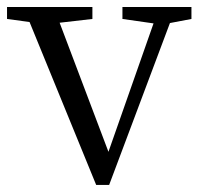

<svg xmlns="http://www.w3.org/2000/svg" viewBox="-23 -522 576 549"><path d="M252 6.8 61.5 -459 -2.9 -467.8V-502H241.2V-467.8L147.5 -457L287.1 -87.9L416 -455.1L327.1 -467.8V-502H524.4V-467.8L462.9 -456.1L289.1 6.8Z"/></svg>

Font: Bpmf Zihi Only R
Style: R
Weight: 400
Foundry: But Ko
Version: Version 1.320